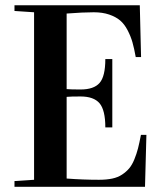

<svg xmlns="http://www.w3.org/2000/svg" viewBox="-20 -717 631 737"><path d="M35.6 0V-22L110.8 -26.9V-669.9L35.6 -674.8V-696.8H516.6L521.5 -498H501Q495.1 -531.2 488.5 -554.4Q481.9 -577.6 469.7 -601.1Q457.5 -624.5 441.2 -638.4Q424.8 -652.3 399.2 -661.1Q373.5 -669.9 339.8 -669.9Q298.3 -669.9 235.8 -665V-375Q250.5 -373.5 289.1 -373.5Q340.3 -373.5 362.3 -398.7Q384.3 -423.8 384.3 -490.2H411.1V-228H384.3Q384.3 -294.4 362.1 -320.6Q339.8 -346.7 289.1 -346.7Q251.5 -346.7 235.8 -345.2V-31.7Q298.3 -26.9 359.9 -26.9Q388.7 -26.9 410.6 -31.5Q432.6 -36.1 448.7 -46.9Q464.8 -57.6 476.1 -71Q487.3 -84.5 495.8 -105.5Q504.4 -126.5 509.8 -147.5Q515.1 -168.5 521 -199.2H542L536.6 0Z"/></svg>

Font: Vidaloka
Style: Regular
Weight: 400
Designer: Cyreal (www.cyreal.org)
Foundry: Cyreal (www.cyreal.org)
Version: Version 1.011